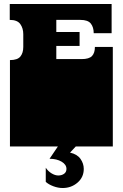

<svg xmlns="http://www.w3.org/2000/svg" viewBox="-20 -736 616 965"><path d="M30 0V-135Q30 -152 30 -156.5Q30 -161 30 -163Q30 -165 30 -171V-172Q30 -179 30 -180.5Q30 -182 30 -187.5Q30 -193 30 -209V-260Q30 -277 30 -281.5Q30 -286 30 -288Q30 -290 30 -296V-297Q30 -304 30 -306Q30 -308 30 -313Q30 -318 30 -334V-434Q68 -434 82.5 -452Q97 -470 97 -500V-564Q97 -594 82 -615Q67 -636 29 -636V-716H541V-569H451Q451 -599 436.5 -617.5Q422 -636 384 -636H263V-575H380V-505H263V-439H390Q428 -439 442.5 -454.5Q457 -470 457 -500H547V-334Q547 -318 547 -312.5Q547 -307 547 -305.5Q547 -304 547 -297V-296Q547 -290 547 -288Q547 -286 547 -281.5Q547 -277 547 -260V-209Q547 -193 547 -187.5Q547 -182 547 -180.5Q547 -179 547 -172V-171Q547 -165 547 -163Q547 -161 547 -156.5Q547 -152 547 -135V0ZM295 209Q272 209 248 200Q224 191 210 178V107Q222 125 239.5 135.5Q257 146 273 146Q290 146 302 137.5Q314 129 314 113Q314 91 289.5 76.5Q265 62 229 62L271 0H361L332 31Q368 39 384.5 62.5Q401 86 401 113Q401 155 369.5 182Q338 209 295 209Z"/></svg>

Font: Danfo
Style: Regular
Weight: 400
Designer: Seyi Olusanya, David Udoh, Eyiyemi Adegbite, Mirko Velimirović
Version: Version 1.000